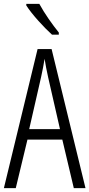

<svg xmlns="http://www.w3.org/2000/svg" viewBox="-20 -966 459 986"><path d="M182 -946H115V-938C144 -892 208 -823 247 -788H282V-799C249 -840 209 -896 182 -946ZM359 0H419L245 -714H173L0 0H61L121 -249H300ZM227 -570 288 -303H130L191 -570C199 -605 204 -634 209 -664C214 -634 219 -605 227 -570Z"/></svg>

Font: Noto Sans Bengali ExtraCondensed Light
Style: Regular
Weight: 300
Width: 2
Designer: Joana Ranito - Universal Thirst; Jelle Bosma - Monotype Design Team
Foundry: Universal Thirst ehf.
Version: Version 3.000